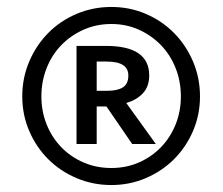

<svg xmlns="http://www.w3.org/2000/svg" viewBox="-20 -768 640 552"><path d="M300 -236Q247 -236 200 -256Q153 -276 118.5 -310.5Q84 -345 64 -391.5Q44 -438 44 -491Q44 -544 64 -591Q84 -638 118.5 -673Q153 -708 200 -728Q247 -748 300 -748Q353 -748 399.5 -728Q446 -708 480.5 -673Q515 -638 535 -591Q555 -544 555 -491Q555 -438 535 -391.5Q515 -345 480.5 -310.5Q446 -276 399.5 -256Q353 -236 300 -236ZM300 -285Q343 -285 379.5 -301Q416 -317 443 -345Q470 -373 485 -410.5Q500 -448 500 -491Q500 -534 485 -572Q470 -610 443 -638Q416 -666 379.5 -682.5Q343 -699 300 -699Q257 -699 220 -682.5Q183 -666 156 -638Q129 -610 114 -572Q99 -534 99 -491Q99 -448 114 -410.5Q129 -373 156 -345Q183 -317 220 -301Q257 -285 300 -285ZM409 -551Q409 -519 390.5 -499.5Q372 -480 343 -472L428 -354H360L286 -462H258V-354H200V-636H285Q409 -636 409 -551ZM349 -551Q349 -591 287 -591H258V-507H289Q318 -507 333.5 -517Q349 -527 349 -551Z"/></svg>

Font: Wlorlttqgufhjawjgtejqphaquk
Style: Regular
Weight: 400
Monospace: yes
Designer: Carrois Corporate & Edenspiekermann
Foundry: Carrois Corporate GbR & Edenspiekermann AG
Version: Version 2.001